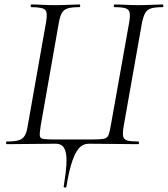

<svg xmlns="http://www.w3.org/2000/svg" viewBox="-20 -645 751 859"><path d="M265 189Q275 129 277 91.5Q279 54 273.5 34Q268 14 257 6Q246 -2 229 -2L11 0Q7 0 7 -6Q7 -12 11 -12Q46 -12 64 -17.5Q82 -23 91 -38.5Q100 -54 104 -82L186 -545Q194 -589 182 -601Q170 -613 120 -613Q117 -613 117 -619Q117 -625 120 -625Q143 -625 170 -623.5Q197 -622 225 -622Q259 -622 287 -623.5Q315 -625 335 -625Q339 -625 339 -619Q339 -613 335 -613Q301 -613 283 -607.5Q265 -602 256.5 -586.5Q248 -571 243 -542L162 -82Q157 -51 158 -38.5Q159 -26 173.5 -23.5Q188 -21 222 -21H390Q428 -21 444 -24Q460 -27 465.5 -41Q471 -55 476 -85L558 -545Q563 -574 560 -588.5Q557 -603 541.5 -608Q526 -613 493 -613Q489 -613 489 -619Q489 -625 493 -625Q516 -625 542.5 -623.5Q569 -622 601 -622Q630 -622 658 -623.5Q686 -625 707 -625Q711 -625 711 -619Q711 -613 707 -613Q674 -613 656 -607.5Q638 -602 629.5 -586.5Q621 -571 615 -542L533 -79Q528 -49 531 -35Q534 -21 549.5 -16.5Q565 -12 598 -12Q602 -12 602 -6Q602 0 598 0L378 -2Q362 -2 348.5 5.5Q335 13 322.5 33Q310 53 298.5 91Q287 129 277 191Q276 195 270 194Q264 193 265 189Z"/></svg>

Font: Cormorant
Style: Italic
Weight: 400
Italic angle: -10°
Designer: Christian Thalmann (Catharsis Fonts)
Foundry: Catharsis Fonts
Version: Version 4.000